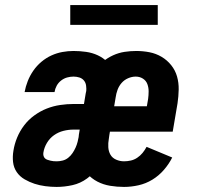

<svg xmlns="http://www.w3.org/2000/svg" viewBox="-20 -729 790 757"><path d="M203 8Q181 8 158.5 5Q136 2 116 -4.5Q96 -11 77 -22Q58 -33 46 -50.5Q34 -68 31.5 -90Q29 -112 33 -135Q37 -161 47.5 -186.5Q58 -212 75 -234.5Q92 -257 115.5 -274Q139 -291 164.5 -301Q190 -311 217 -315Q244 -319 270 -319H312L320 -368Q321 -379 319.5 -391Q318 -403 311 -411.5Q304 -420 293 -423.5Q282 -427 270 -427Q257 -427 244.5 -423.5Q232 -420 221 -411.5Q210 -403 203.5 -391Q197 -379 195 -366H77Q81 -388 89.5 -409.5Q98 -431 111.5 -450.5Q125 -470 143.5 -485.5Q162 -501 183 -510.5Q204 -520 226 -524Q248 -528 270 -528Q295 -528 319.5 -524.5Q344 -521 365.5 -511Q387 -501 403.5 -484.5Q420 -468 429.5 -446.5Q439 -425 440 -400.5Q441 -376 437 -351L400 -130H397Q387 -100 368.5 -72.5Q350 -45 323.5 -25.5Q297 -6 265.5 1Q234 8 203 8ZM204 -93Q215 -93 227 -96Q239 -99 249 -107Q259 -115 266 -125.5Q273 -136 278 -147Q283 -158 286 -170Q289 -182 291 -193L295 -218H269Q250 -218 230 -213Q210 -208 193 -196Q176 -184 165 -165.5Q154 -147 151 -127Q150 -121 151.5 -115Q153 -109 157 -105Q161 -101 167 -99Q173 -97 179 -95.5Q185 -94 191 -93.5Q197 -93 204 -93ZM469 8Q441 8 414 3.5Q387 -1 364 -13Q341 -25 323 -45Q305 -65 296.5 -89.5Q288 -114 287.5 -142Q287 -170 291 -198L318 -361Q322 -384 330 -406.5Q338 -429 351.5 -449Q365 -469 384.5 -485Q404 -501 426 -511Q448 -521 471 -524.5Q494 -528 517 -528Q544 -528 569.5 -523Q595 -518 617 -505Q639 -492 655 -472Q671 -452 678 -427.5Q685 -403 684.5 -376Q684 -349 680 -322L661 -210H413L409 -181Q406 -165 407 -148.5Q408 -132 415.5 -119Q423 -106 438 -99.5Q453 -93 469 -93Q482 -93 495.5 -96Q509 -99 521 -107Q533 -115 542 -126Q551 -137 558 -150L659 -108Q646 -82 626 -59Q606 -36 580.5 -20.5Q555 -5 526 1.5Q497 8 469 8ZM430 -310H559L564 -339Q566 -354 566 -369Q566 -384 561 -397.5Q556 -411 543.5 -419Q531 -427 515 -427Q500 -427 485 -420.5Q470 -414 459.5 -402Q449 -390 443.5 -375Q438 -360 436 -345ZM257 -631V-709H602V-631Z"/></svg>

Font: Iosevka Aile
Style: Bold Italic
Weight: 700
Italic angle: -9°
Designer: Belleve Invis
Foundry: Belleve Invis
Version: Version 28.0.1; ttfautohint (v1.8.4)